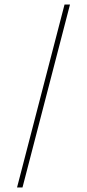

<svg xmlns="http://www.w3.org/2000/svg" viewBox="-20 -707 383 845"><path d="M264 -687H288L79 118H55Z"/></svg>

Font: Grenze Thin
Style: Regular
Weight: 250
Designer: Renata Polastri
Foundry: Omnibus-Type
Version: Version 1.002; ttfautohint (v1.8)